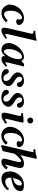

<svg xmlns="http://www.w3.org/2000/svg" viewBox="1538 -2276 758 3873"><g transform="rotate(90 1916.5 -339.0)"><path d="M237.8 9.8Q202.1 9.8 169.9 -6.3Q137.7 -22.5 116.9 -47.1Q96.2 -71.8 84 -99.6Q71.8 -127.4 71.8 -151.9Q71.8 -211.9 95.7 -267.1Q119.6 -322.3 157.5 -360.4Q195.3 -398.4 242.7 -421.1Q290 -443.8 336.9 -443.8Q376.5 -443.8 405.8 -434.3Q435.1 -424.8 451.4 -408.9Q467.8 -393.1 475.3 -375Q482.9 -356.9 482.9 -336.9Q482.9 -319.8 470 -307.9Q457 -295.9 443.8 -291.5Q430.7 -287.1 420.9 -287.1Q367.2 -287.1 367.2 -323.2Q367.2 -331.5 369.1 -342.8Q371.1 -354 371.1 -370.1Q371.1 -388.7 360.4 -396.7Q349.6 -404.8 339.8 -404.8Q314.9 -404.8 289.6 -388.7Q264.2 -372.6 243.2 -343.8Q222.2 -314.9 209 -270Q195.8 -225.1 195.8 -172.9Q195.8 -140.1 201.2 -115.5Q206.5 -90.8 214.1 -77.1Q221.7 -63.5 232.2 -54.9Q242.7 -46.4 251.5 -43.7Q260.3 -41 269 -41Q288.6 -41 326.4 -62.7Q364.3 -84.5 392.1 -116.2L432.1 -82Q389.2 -38.1 344.7 -14.2Q300.3 9.8 237.8 9.8Z M651.9 -563Q655.3 -577.1 657 -585.9Q658.7 -594.7 658.9 -603Q659.2 -611.3 658.9 -615.7Q658.7 -620.1 655 -624.3Q651.4 -628.4 647.9 -630.4Q644.5 -632.3 636.2 -634Q627.9 -635.7 620.8 -636.5Q613.8 -637.2 600.1 -638.2Q595.7 -651.9 605 -671.9Q718.3 -676.3 788.6 -698.2Q795.4 -698.2 799.3 -694.8Q803.2 -691.4 801.8 -685.1Q791 -647.9 775.9 -583L671.9 -133.8Q662.6 -92.8 662.6 -82.5Q662.6 -65.9 672.9 -65.9Q680.7 -65.9 699.2 -75.9Q717.8 -85.9 735.8 -100.1Q746.1 -100.1 752.9 -92.8Q759.8 -85.4 761.7 -74.2Q708.5 -30.3 668.5 -10.3Q628.4 9.8 584 9.8Q539.1 9.8 539.1 -46.4Q539.1 -73.7 550.8 -125Z M1142.6 -194.8Q1155.8 -230.5 1164.6 -272.9Q1173.3 -315.4 1173.3 -331.1Q1173.3 -361.3 1160.4 -383.1Q1147.5 -404.8 1126.5 -404.8Q1088.4 -404.8 1051 -362.8Q1013.7 -320.8 991.7 -261.7Q969.7 -202.6 969.7 -150.9Q969.7 -127.4 971.4 -110.1Q973.1 -92.8 978 -75.7Q982.9 -58.6 993.4 -49.3Q1003.9 -40 1019.5 -40Q1041 -40 1079.8 -87.4Q1118.7 -134.8 1142.6 -194.8ZM1109.4 -39.1Q1109.4 -52.2 1110.4 -58.1L1108.4 -59.1Q1063 -16.1 1039.6 -3.2Q1016.1 9.8 985.4 9.8Q948.2 9.8 920.2 -4.2Q892.1 -18.1 877 -40.3Q861.8 -62.5 854.7 -85.7Q847.7 -108.9 847.7 -131.8Q847.7 -188.5 874.8 -246.6Q901.9 -304.7 942.4 -347.2Q982.9 -389.6 1032 -416.7Q1081.1 -443.8 1123.5 -443.8Q1190.4 -443.8 1207.5 -392.1Q1240.7 -415.5 1264.6 -443.8L1319.3 -446.8Q1321.3 -446.8 1321.3 -443.8L1290 -320.8L1242.7 -125Q1235.4 -93.3 1235.4 -83Q1235.4 -66.9 1244.6 -66.9Q1259.3 -66.9 1301.8 -105L1326.7 -82Q1272 -28.3 1240.7 -9.3Q1209.5 9.8 1171.4 9.8Q1137.7 9.8 1123.5 -5.6Q1109.4 -21 1109.4 -39.1Z M1735.4 -358.9Q1737.8 -336.9 1725.1 -322.5Q1712.4 -308.1 1698.2 -304.2Q1681.6 -299.8 1666.3 -305.9Q1650.9 -312 1645 -326.2L1638.7 -343.3Q1633.8 -356.4 1631.3 -362.3Q1628.9 -368.2 1623.3 -378.2Q1617.7 -388.2 1612.3 -393.1Q1606.9 -397.9 1598.1 -401.9Q1589.4 -405.8 1579.1 -405.8Q1526.9 -405.8 1526.9 -355Q1526.9 -299.3 1601.1 -259.8Q1716.3 -198.7 1716.3 -128.9Q1716.3 -109.9 1705.3 -86.9Q1694.3 -64 1673.8 -41.3Q1653.3 -18.6 1617.2 -3.2Q1581.1 12.2 1536.6 12.2Q1495.1 12.2 1459 1.7Q1422.9 -8.8 1398.4 -32.2Q1374 -55.7 1374 -87.9Q1374 -110.4 1388.4 -124.8Q1402.8 -139.2 1417.5 -139.2Q1439 -139.2 1453.6 -124.5Q1467.8 -110.4 1481 -81.1Q1492.2 -56.2 1512.9 -42.5Q1533.7 -28.8 1557.6 -28.8Q1612.3 -28.8 1612.3 -78.1Q1612.3 -144.5 1544.9 -183.1Q1495.6 -211.4 1467.5 -246.6Q1439.5 -281.7 1439.5 -314Q1439.5 -344.2 1451.4 -367.9Q1463.4 -391.6 1481.7 -405.5Q1500 -419.4 1524.7 -428.5Q1549.3 -437.5 1571.5 -440.7Q1593.8 -443.8 1616.2 -443.8Q1663.1 -443.8 1697.3 -419.7Q1731.4 -395.5 1735.4 -358.9Z M2152.3 -358.9Q2154.8 -336.9 2142.1 -322.5Q2129.4 -308.1 2115.2 -304.2Q2098.6 -299.8 2083.3 -305.9Q2067.9 -312 2062 -326.2L2055.7 -343.3Q2050.8 -356.4 2048.3 -362.3Q2045.9 -368.2 2040.3 -378.2Q2034.7 -388.2 2029.3 -393.1Q2023.9 -397.9 2015.1 -401.9Q2006.3 -405.8 1996.1 -405.8Q1943.8 -405.8 1943.8 -355Q1943.8 -299.3 2018.1 -259.8Q2133.3 -198.7 2133.3 -128.9Q2133.3 -109.9 2122.3 -86.9Q2111.3 -64 2090.8 -41.3Q2070.3 -18.6 2034.2 -3.2Q1998 12.2 1953.6 12.2Q1912.1 12.2 1876 1.7Q1839.8 -8.8 1815.4 -32.2Q1791 -55.7 1791 -87.9Q1791 -110.4 1805.4 -124.8Q1819.8 -139.2 1834.5 -139.2Q1856 -139.2 1870.6 -124.5Q1884.8 -110.4 1897.9 -81.1Q1909.2 -56.2 1929.9 -42.5Q1950.7 -28.8 1974.6 -28.8Q2029.3 -28.8 2029.3 -78.1Q2029.3 -144.5 1961.9 -183.1Q1912.6 -211.4 1884.5 -246.6Q1856.4 -281.7 1856.4 -314Q1856.4 -344.2 1868.4 -367.9Q1880.4 -391.6 1898.7 -405.5Q1917 -419.4 1941.7 -428.5Q1966.3 -437.5 1988.5 -440.7Q2010.7 -443.8 2033.2 -443.8Q2080.1 -443.8 2114.3 -419.7Q2148.4 -395.5 2152.3 -358.9Z M2368.2 -528.6Q2351.1 -545.9 2351.1 -570.8Q2351.1 -595.7 2368.2 -613.3Q2385.3 -630.9 2410.2 -630.9Q2435.1 -630.9 2452.6 -613.3Q2470.2 -595.7 2470.2 -570.8Q2470.2 -545.9 2452.6 -528.6Q2435.1 -511.2 2410.2 -511.2Q2385.3 -511.2 2368.2 -528.6ZM2431.2 -320.3 2386.2 -133.8Q2376.5 -90.3 2376.5 -82.5Q2376.5 -65.9 2387.2 -65.9Q2395 -65.9 2413.8 -75.9Q2432.6 -85.9 2450.2 -100.1Q2460.4 -100.1 2467.3 -92.8Q2474.1 -85.4 2476.1 -74.2Q2422.9 -30.3 2382.6 -10.3Q2342.3 9.8 2297.9 9.8Q2252.9 9.8 2252.9 -46.4Q2252.9 -71.3 2265.1 -125L2310.1 -315.9Q2318.8 -351.6 2318.8 -367.2Q2318.8 -385.7 2301.3 -387.2L2261.2 -390.1Q2256.8 -396.5 2257.1 -406.7Q2257.3 -417 2262.2 -422.9Q2367.7 -436 2431.2 -436Q2451.7 -436 2451.7 -415Q2451.7 -409.2 2449.5 -397.9Q2447.3 -386.7 2444.8 -377L2438 -348.6Z M2702.6 12.2Q2667 12.2 2634.8 -4.4Q2602.5 -21 2581.8 -45.9Q2561 -70.8 2548.8 -99.1Q2536.6 -127.4 2536.6 -151.9Q2536.6 -200.2 2552.2 -245.8Q2567.9 -291.5 2594.5 -326.9Q2621.1 -362.3 2654.8 -389.2Q2688.5 -416 2726.6 -430.4Q2764.6 -444.8 2801.8 -444.8Q2840.8 -444.8 2870.6 -435.1Q2900.4 -425.3 2916.3 -409.4Q2932.1 -393.6 2939.9 -377Q2947.8 -360.4 2947.8 -344.2Q2947.8 -320.8 2925 -308.3Q2902.3 -295.9 2884.8 -295.9Q2854.5 -295.9 2840.1 -306.2Q2825.7 -316.4 2825.7 -331.1Q2825.7 -341.8 2835.9 -354H2835Q2835.9 -355 2835.9 -371.1Q2835.9 -389.6 2825.2 -397.7Q2814.5 -405.8 2804.7 -405.8Q2779.8 -405.8 2754.4 -389.4Q2729 -373 2708 -344Q2687 -314.9 2673.8 -270Q2660.6 -225.1 2660.6 -172.9Q2660.6 -140.1 2665.8 -115.2Q2670.9 -90.3 2678.7 -76.4Q2686.5 -62.5 2697 -53.7Q2707.5 -44.9 2716.3 -42Q2725.1 -39.1 2733.9 -39.1Q2756.8 -39.1 2789.1 -56.4Q2821.3 -73.7 2856.9 -116.2L2897.9 -82Q2889.2 -68.4 2875.2 -54.7Q2861.3 -41 2837.9 -24.7Q2814.5 -8.3 2779.1 2Q2743.7 12.2 2702.6 12.2ZM2906.7 -3.9 3039.6 -577.1Q3044.9 -601.6 3044.9 -613.8Q3044.9 -637.7 3046.9 -638.2Q3043.9 -637.7 3033.2 -636.7Q3022.9 -635.3 3017.6 -634.8Q3014.6 -633.8 3009.8 -633.8Q2988.8 -633.8 2988.8 -644L2991.7 -672.9Q3031.2 -672.9 3079.6 -681.2Q3104.5 -685.5 3132.8 -698.2H3184.6L3107.9 -367.2Q3191.4 -444.8 3278.8 -444.8Q3368.7 -444.8 3368.7 -363.8Q3368.7 -342.8 3353.5 -283.2L3313 -124Q3301.8 -80.1 3301.8 -62V-59.1Q3311 -68.4 3353.5 -119.1L3398.9 -85Q3318.8 12.2 3245.6 12.2Q3218.8 12.2 3199.2 -1Q3179.7 -14.2 3179.7 -36.1Q3179.7 -58.1 3194.8 -117.2L3235.8 -276.9Q3247.6 -326.2 3247.6 -348.1Q3247.6 -367.7 3242.9 -377.9Q3238.3 -388.2 3231 -388.2Q3210.4 -388.2 3171.1 -354.2Q3131.8 -320.3 3076.7 -251L3080.6 -252L3026.9 -17.1L2917 20Z M3722.2 -365.2Q3722.2 -399.9 3683.6 -399.9Q3650.4 -399.9 3621.6 -360.8Q3592.8 -321.8 3568.4 -224.1Q3722.2 -249.5 3722.2 -365.2ZM3833.5 -369.1Q3833.5 -358.4 3832.3 -349.1Q3831.1 -339.8 3825.2 -323.5Q3819.3 -307.1 3809.1 -293.2Q3798.8 -279.3 3778.6 -262.5Q3758.3 -245.6 3730.7 -232.2Q3703.1 -218.8 3660.2 -206.3Q3617.2 -193.8 3563.5 -186Q3560.5 -153.3 3567.1 -128.4Q3573.7 -103.5 3585.9 -90.8Q3598.1 -78.1 3610.6 -72Q3623 -65.9 3635.3 -65.9Q3717.8 -65.9 3786.6 -139.2Q3797.4 -139.2 3805.7 -130.4Q3814 -121.6 3812.5 -109.9Q3770 -51.3 3711.2 -20.8Q3652.3 9.8 3583.5 9.8Q3541.5 9.8 3512 -4.9Q3482.4 -19.5 3466.8 -45.4Q3451.2 -71.3 3444.3 -100.6Q3437.5 -129.9 3437.5 -165Q3437.5 -199.7 3448.7 -237.3Q3460 -274.9 3483.4 -311.8Q3506.8 -348.6 3538.8 -378.2Q3570.8 -407.7 3617.2 -425.8Q3663.6 -443.8 3716.3 -443.8Q3833.5 -443.8 3833.5 -369.1Z"/></g></svg>

Font: Linux Libertine G
Style: Semibold Italic
Weight: 600
Italic angle: -11.5°
Designer: Philipp H. Poll
Foundry: Philipp H. Poll
Version: Version 5.1.1